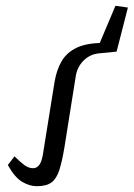

<svg xmlns="http://www.w3.org/2000/svg" viewBox="-20 -629 461 662"><path d="M107 13Q82 13 56.5 -2Q31 -17 7 -60L30 -90Q50 -70 64.5 -59.5Q79 -49 94 -49Q107 -49 115.5 -60.5Q124 -72 128 -97L168 -346Q175 -388 192.5 -418Q210 -448 244.5 -464.5Q279 -481 337 -481H347L316 -462L378 -609L421 -603L382 -451L321 -445Q290 -442 268 -420Q246 -398 241 -365L202 -120Q194 -72 184.5 -42.5Q175 -13 157.5 0Q140 13 107 13Z"/></svg>

Font: Source Serif 4
Style: Italic
Weight: 400
Italic angle: -12°
Designer: Frank Grießhammer
Foundry: Adobe Systems Incorporated
Version: Version 4.004;hotconv 1.0.116;makeotfexe 2.5.65601